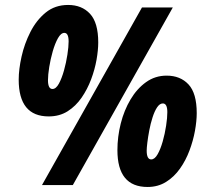

<svg xmlns="http://www.w3.org/2000/svg" viewBox="-20 -744 831 772"><path d="M175.8 -275.9Q55.2 -275.9 55.2 -423.8Q55.2 -465.3 66.7 -516.6Q78.1 -567.9 102.1 -615.2Q126 -662.6 163.6 -693.4Q201.2 -724.1 253.9 -724.1Q309.1 -724.1 342 -688.5Q375 -652.8 375 -573.2Q375 -543 368.2 -503.9Q361.3 -464.8 346.4 -425Q331.5 -385.3 308.1 -351.3Q284.7 -317.4 252 -296.6Q219.2 -275.9 175.8 -275.9ZM148.9 0 550.8 -713.9H674.8L272.9 0ZM190.9 -386.2Q205.1 -386.2 216.8 -407.7Q228.5 -429.2 237.3 -460.7Q246.1 -492.2 251 -524.2Q255.9 -556.2 255.9 -577.1Q255.9 -611.8 238.8 -611.8Q225.1 -611.8 213.1 -590.6Q201.2 -569.3 192.1 -537.8Q183.1 -506.3 178 -474.6Q172.9 -442.9 172.9 -421.9Q172.9 -386.2 190.9 -386.2ZM573.2 7.8Q452.1 7.8 452.1 -140.1Q452.1 -194.3 465.6 -247.6Q479 -300.8 504.9 -344.2Q530.8 -387.7 567.4 -413.8Q604 -439.9 649.9 -439.9Q705.1 -439.9 738 -404.5Q771 -369.1 771 -289.1Q771 -257.3 763.9 -218Q756.8 -178.7 741.9 -138.9Q727.1 -99.1 703.6 -65.9Q680.2 -32.7 647.7 -12.5Q615.2 7.8 573.2 7.8ZM587.9 -103Q602.1 -103 613.8 -123.8Q625.5 -144.5 634.3 -175.5Q643.1 -206.5 647.9 -238.5Q652.8 -270.5 652.8 -293Q652.8 -328.1 634.8 -328.1Q622.1 -328.1 611.6 -312.3Q601.1 -296.4 593.3 -271.7Q585.4 -247.1 580.3 -220.2Q575.2 -193.4 572.5 -171.1Q569.8 -148.9 569.8 -138.2Q569.8 -103 587.9 -103Z"/></svg>

Font: Open Sans Condensed ExtraBold
Style: Italic
Weight: 800
Width: 3
Italic angle: -12°
Designer: Monotype Design Team
Foundry: Monotype Imaging Inc.
Version: Version 3.003; ttfautohint (v1.8.4)